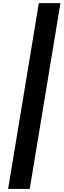

<svg xmlns="http://www.w3.org/2000/svg" viewBox="-20 -982 412 1236"><path d="M369.1 -961.9 171.4 234.4H32.2L230 -961.9Z"/></svg>

Font: Inter
Style: Bold Italic
Weight: 700
Italic angle: -9.39999°
Designer: Rasmus Andersson
Foundry: rsms
Version: Version 4.001;git-9221beed3